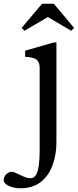

<svg xmlns="http://www.w3.org/2000/svg" viewBox="-109 -754 418 1031"><path d="M0 257Q-33 257 -61 244.5Q-89 232 -89 213Q-89 200 -81 188.5Q-73 177 -59.5 171Q-46 165 -31 172L18 194Q33 200 40.5 201.5Q48 203 54 203Q75 203 85.5 183Q96 163 100 129.5Q104 96 104 56V-389Q104 -421 87 -434Q70 -447 26 -449V-482L180 -526H194V9Q194 76 173.5 132.5Q153 189 110 223Q67 257 0 257ZM23 -589 7 -604 117 -734H180L289 -604L273 -589L149 -662H147Z"/></svg>

Font: Hedvig Letters Serif
Style: Regular
Weight: 400
Designer: Alexander Örn & Tor Weibull
Foundry: Kanon Foundry
Version: Version 1.000